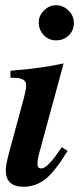

<svg xmlns="http://www.w3.org/2000/svg" viewBox="-20 -704 318 733"><path d="M194 -550Q166 -550 147 -570Q128 -590 128 -619Q128 -644 148 -664Q168 -684 193 -684Q221 -684 241.5 -664Q262 -644 262 -616Q262 -588 242.5 -569Q223 -550 194 -550ZM216 -142 238 -128Q190 -49 153 -20Q116 9 70 9Q2 9 2 -54Q2 -76 17 -130L72 -333Q80 -365 80 -378Q80 -407 34 -407H20V-434Q138 -443 223 -462L132 -128Q123 -97 123 -77Q123 -61 138 -61Q159 -61 202 -122Z"/></svg>

Font: STIX
Style: Bold Italic
Weight: 700
Italic angle: -16.33°
Designer: MicroPress Inc., with final additions and corrections provided by Coen Hoffman, Elsevier (retired)
Version: Version 1.1.1